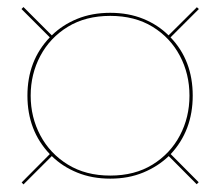

<svg xmlns="http://www.w3.org/2000/svg" viewBox="-20 -650 610 532"><path d="M45 -139 40 -144.5 118 -223Q56 -288 56 -385Q56 -482 118 -546.5L39.5 -625L45 -630.5L123.5 -552Q153 -581 194 -597.8Q235 -614.5 285.5 -614.5Q336 -614.5 377 -597.8Q418 -581 447 -552L525.5 -630L531 -625L452.5 -546.5Q514 -482.5 514 -385Q514 -288.5 453 -223L530.5 -145L525 -139.5L447.5 -217.5Q418 -189 377 -172Q336 -155 285.5 -155Q235 -155 194 -171.8Q153 -188.5 123.5 -217.5ZM285.5 -163.5Q353.5 -163.5 402.8 -194Q452 -224.5 478.5 -274.8Q505 -325 505 -385Q505 -445 478.5 -495.2Q452 -545.5 402.8 -575.8Q353.5 -606 285.5 -606Q217.5 -606 168 -575.8Q118.5 -545.5 91.8 -495.2Q65 -445 65 -385Q65 -325 91.8 -274.8Q118.5 -224.5 168 -194Q217.5 -163.5 285.5 -163.5Z"/></svg>

Font: BodoniModa_28ptMedium
Style: Regular
Weight: 500
Designer: Owen Earl
Foundry: indestructible type
Version: Version 2.004